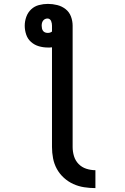

<svg xmlns="http://www.w3.org/2000/svg" viewBox="-20 -755 640 986"><path d="M470 211Q441 211 412 206.5Q383 202 356.5 190Q330 178 308 158Q286 138 272 112.5Q258 87 252.5 58Q247 29 247 0V-512Q241 -511 236 -511Q231 -511 225 -511Q202 -511 179.5 -517.5Q157 -524 139.5 -539.5Q122 -555 114.5 -577.5Q107 -600 107 -623Q107 -646 115 -668.5Q123 -691 140 -707Q157 -723 180 -729Q203 -735 226 -735Q250 -735 274 -729Q298 -723 317 -708Q336 -693 344.5 -670Q353 -647 353 -623V0Q353 24 360 47Q367 70 383.5 87Q400 104 423 111.5Q446 119 470 119ZM225 -586Q231 -586 236.5 -587.5Q242 -589 247 -593V-623Q247 -629 246 -635Q245 -641 242.5 -647Q240 -653 235 -656.5Q230 -660 224 -660Q217 -660 211 -657Q205 -654 201 -648.5Q197 -643 195.5 -636.5Q194 -630 194 -623Q194 -616 195.5 -609Q197 -602 201 -596.5Q205 -591 211.5 -588.5Q218 -586 225 -586Z"/></svg>

Font: Iosevka Custom SmBdEx
Style: Regular
Weight: 600
Width: 7
Monospace: yes
Designer: Belleve Invis
Foundry: Belleve Invis
Version: Version 11.2.4; ttfautohint (v1.8.4)